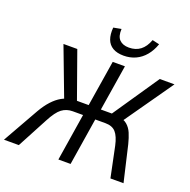

<svg xmlns="http://www.w3.org/2000/svg" viewBox="-178 -1075 1215 1227"><g transform="rotate(20 429.5 -461.5)"><path d="M-22 0 116 -244Q142 -289 170.5 -320Q199 -351 230 -368.5Q261 -386 297 -389L255 -364L126 -705H220L337 -377L327 -393H411L461 -705H544L494 -393H588L558 -377L781 -705H881L642 -364L615 -389Q652 -385 675 -365.5Q698 -346 711 -315.5Q724 -285 734 -245L791 0H702L659 -207Q646 -267 622 -294Q598 -321 551 -321H482L431 0H348L399 -321H329Q287 -321 255.5 -297.5Q224 -274 189 -207L79 0ZM512 -766Q467 -766 438 -783Q409 -800 397 -832.5Q385 -865 389 -912L442 -922Q439 -872 461.5 -849Q484 -826 526 -826Q572 -826 603.5 -850Q635 -874 653 -923L701 -912Q685 -866 657.5 -833Q630 -800 593 -783Q556 -766 512 -766Z"/></g></svg>

Font: Nunito Sans 7pt Condensed
Style: Italic
Weight: 400
Width: 3
Italic angle: -9°
Designer: Vernon Adams
Foundry: Vernon Adams
Version: Version 3.101;gftools[0.9.27]